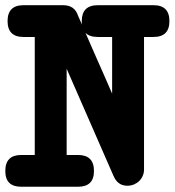

<svg xmlns="http://www.w3.org/2000/svg" viewBox="-35 -667 671 738"><path d="M55.2 -524.9Q-5.9 -524.9 -5.9 -585.9Q-5.9 -647 55.2 -647H208Q252 -647 265.1 -606.4Q273.4 -586.9 280.3 -571.8Q279.3 -575.2 279.3 -578.6Q279.3 -582 279.3 -585.9Q279.3 -647 340.8 -647H555.2Q616.2 -647 616.2 -585.9Q616.2 -524.9 555.2 -524.9H518.6V-15.1Q518.6 -2.9 513.9 8.3Q509.3 19.5 500.7 28.1Q492.2 36.6 480.5 41.7Q468.8 46.9 454.1 46.9Q417.5 46.9 401.4 9.3L221.2 -402.8V-71.3H265.1Q326.2 -71.3 326.2 -9.8Q326.2 50.8 265.1 50.8H46.4Q-14.6 50.8 -14.6 -9.8Q-14.6 -71.3 46.4 -71.3H98.6V-524.9ZM340.8 -524.9Q308.6 -524.9 293.5 -541Q307.6 -508.8 318.1 -484.6Q328.6 -460.4 339.6 -435.5Q350.6 -410.6 363.8 -380.9Q377 -351.1 396 -307.1V-524.9Z"/></svg>

Font: Erica Type
Style: Bold
Weight: 700
Designer: Peter Wiegel
Foundry: Peter Wiegel
Version: Version 1.000 2010 initial release